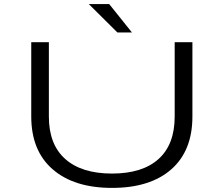

<svg xmlns="http://www.w3.org/2000/svg" viewBox="-20 -906 1090 937"><path d="M624 -747.5H553L413.5 -886H513ZM526.5 11Q341.5 11 237 -79.8Q132.5 -170.5 132.5 -337.5V-700H218.5V-337Q218.5 -201 298.5 -130Q378.5 -59 526.5 -59Q675 -59 753.8 -130Q832.5 -201 832.5 -337.5V-700H919V-337.5Q919 -170 815.8 -79.5Q712.5 11 526.5 11Z"/></svg>

Font: League Mono Extended Light
Style: Regular
Weight: 300
Width: 9
Designer: Tyler Finck
Foundry: The League of Moveable Type / Tyler Finck
Version: Version 2.210